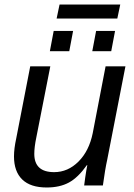

<svg xmlns="http://www.w3.org/2000/svg" viewBox="-20 -822 596 851"><path d="M114 -528H203L141 -213Q132 -170 132 -140Q132 -59 220 -59Q281 -59 328 -106Q375 -153 391 -232L448 -528H536L455 -113Q446 -73 436 0H353Q353 -2 358 -37Q363 -71 367 -90H365Q326 -35 285.5 -13Q245 9 187 9Q115 9 78.5 -26.5Q42 -62 42 -129Q42 -163 52 -209ZM473 -595H389L406 -685H490ZM287 -595H201L218 -685H304ZM513 -802 500 -740H231L244 -802Z"/></svg>

Font: Libra Sans
Style: Italic
Weight: 400
Italic angle: -12°
Foundry: Context Ltd
Version: Version 1.002